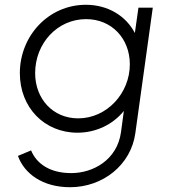

<svg xmlns="http://www.w3.org/2000/svg" viewBox="-20 -563 705 803"><path d="M273 220C411 220 528 126 546 -6L619 -531H559L544 -425C507 -496 432 -543 339 -543C183 -543 63 -413 63 -257C63 -113 166 -8 304 -8C381 -8 452 -42 498 -99L486 -10C470 106 369 161 278 161C189 161 133 122 110 66L55 89C82 164 159 220 273 220ZM127 -257C127 -382 220 -483 340 -483C448 -483 523 -401 523 -294C523 -173 427 -68 307 -68C201 -68 127 -150 127 -257Z"/></svg>

Font: Mluvka Light
Style: Italic
Weight: 300
Italic angle: -8°
Designer: Modified by Jiří Krblich, Original typeface by Gumpita Rahayu
Foundry: Gumpita Rahayu & Jiří Krblich
Version: Version 2.000;Glyphs 3.1.1 (3134)